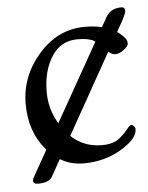

<svg xmlns="http://www.w3.org/2000/svg" viewBox="-44 -501 465 603"><g transform="rotate(-5 188.5 -199.5)"><path d="M42 41 312 -438Q327 -464 361 -464Q372 -464 372 -451Q372 -446 361 -424L97 47Q87 65 52 65Q37 65 37 54Q37 49 42 41ZM308 -329Q281 -358 265 -367Q249 -376 214 -376Q162 -376 133 -331Q104 -286 104 -218.5Q104 -151 148.5 -94.5Q193 -38 263 -38Q293 -38 311.5 -49.5Q330 -61 351 -88Q356 -93 360 -93Q364 -93 368 -88.5Q372 -84 372 -79Q372 -49 319.5 -17.5Q267 14 199.5 14Q132 14 83.5 -43.5Q35 -101 35 -188Q35 -275 95.5 -344Q156 -413 241.5 -413Q327 -413 366 -365Q371 -358 371 -349.5Q371 -341 356.5 -330Q342 -319 330 -319Q318 -319 308 -329Z"/></g></svg>

Font: EB Garamond
Style: Regular
Weight: 400
Version: Version 0.012